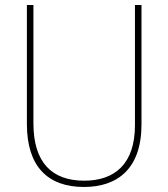

<svg xmlns="http://www.w3.org/2000/svg" viewBox="-20 -734 669 764"><path d="M543 -239V-714H517V-236C517 -81 436 -15 315 -15C187 -15 113 -87 113 -243V-714H87V-240C87 -73 169 10 314 10C447 10 543 -62 543 -239Z"/></svg>

Font: Noto Sans Gurmukhi SemiCondensed Thin
Style: Regular
Weight: 100
Width: 4
Designer: Jelle Bosma - Monotype Design Team
Foundry: Monotype Imaging Inc.
Version: Version 2.004